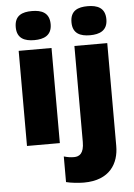

<svg xmlns="http://www.w3.org/2000/svg" viewBox="-65 -824 778 1112"><g transform="rotate(-5 324.5 -268.0)"><path d="M163 -776C107 -776 62 -759 62 -691C62 -625 107 -607 163 -607C218 -607 265 -625 265 -691C265 -759 218 -776 163 -776ZM386 -691C386 -625 431 -607 487 -607C542 -607 589 -625 589 -691C589 -759 542 -776 487 -776C431 -776 386 -759 386 -691ZM258 -553H67V0H258ZM377 240C529 240 582 145 582 45V-553H391V5C391 72 364 88 333 88C311 88 295 85 274 79V228C300 235 346 240 377 240Z"/></g></svg>

Font: Noto Sans Lao Looped Black
Style: Regular
Weight: 900
Designer: Mark Frömberg, Ben Mitchell
Foundry: The Fontpad Ltd
Version: Version 1.002